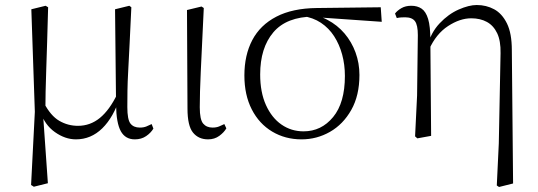

<svg xmlns="http://www.w3.org/2000/svg" viewBox="-20 -542 2148 766"><path d="M104 196 119 -96 105 -505 162 -519 172 -513Q170 -433 168 -372.5Q166 -312 164.5 -264.5Q163 -217 162 -177.5Q161 -138 161 -99L152 -82L171 189L115 203ZM518 14Q480 14 462 -18.5Q444 -51 443 -124V-127L439 -505L496 -519L504 -513Q500 -428 497 -366Q494 -304 491.5 -259Q489 -214 488.5 -180Q488 -146 488 -115Q488 -65 500.5 -49Q513 -33 538 -33Q553 -33 564 -37.5Q575 -42 585 -47L592 -29Q582 -12 563 1Q544 14 518 14ZM283 14Q240 14 199 -15Q158 -44 141 -97H139L155 -132Q182 -80 216.5 -60Q251 -40 291 -40Q340 -40 378.5 -71.5Q417 -103 448 -167L461 -155H459Q433 -74 388 -30Q343 14 283 14Z M810 14Q772 14 750 -13Q728 -40 728 -109L726 -502L784 -516L793 -510Q789 -424 786 -362.5Q783 -301 781 -256.5Q779 -212 778 -178Q777 -144 777 -114Q777 -65 790.5 -49Q804 -33 828 -33Q843 -33 854 -37.5Q865 -42 875 -47L883 -30Q874 -14 855 0Q836 14 810 14Z M1183 14Q1118 14 1066 -17Q1014 -48 984.5 -105.5Q955 -163 955 -241Q955 -322 986.5 -382Q1018 -442 1082.5 -475.5Q1147 -509 1244 -510L1499 -513L1503 -455L1245 -473L1232 -476Q1123 -475 1070.5 -413Q1018 -351 1018 -245Q1018 -174 1041 -123Q1064 -72 1103 -45Q1142 -18 1191 -18Q1262 -18 1309 -75Q1356 -132 1356 -239Q1356 -284 1345 -324.5Q1334 -365 1313 -397.5Q1292 -430 1260.5 -451Q1229 -472 1187 -478L1197 -487Q1246 -484 1286 -463Q1326 -442 1354.5 -408.5Q1383 -375 1398.5 -332.5Q1414 -290 1414 -243Q1414 -161 1381.5 -103.5Q1349 -46 1296.5 -16Q1244 14 1183 14Z M1636 2 1644 -161 1647 -402Q1647 -442 1635.5 -457.5Q1624 -473 1596 -473Q1588 -473 1580 -472.5Q1572 -472 1563 -470L1556 -488Q1565 -500 1581.5 -509.5Q1598 -519 1621 -519Q1645 -519 1662 -507.5Q1679 -496 1688 -466.5Q1697 -437 1697 -381V-377L1700 0L1645 10ZM1962 198 1970 30 1977 -330Q1978 -379 1963.5 -409.5Q1949 -440 1922.5 -454.5Q1896 -469 1860 -469Q1815 -469 1767.5 -438Q1720 -407 1692 -345L1682 -356H1684Q1699 -412 1734 -449Q1769 -486 1810 -504Q1851 -522 1882 -522Q1920 -522 1951.5 -505Q1983 -488 2002.5 -448.5Q2022 -409 2022 -342L2027 190L1971 204Z"/></svg>

Font: Noto Serif SC
Style: Regular
Weight: 200
Designer: Ryoko NISHIZUKA 西塚涼子 (kana & ideographs); Frank Grießhammer (Latin, Greek & Cyrillic); Wenlong ZHANG 张文龙 (bopomofo); San
Foundry: Adobe
Version: Version 2.001;hotconv 1.1.0;makeotfexe 2.6.0